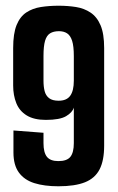

<svg xmlns="http://www.w3.org/2000/svg" viewBox="-20 -645 413 671"><path d="M184 6Q135 6 100 -5Q65 -16 46 -42Q27 -68 27 -112V-189L132 -181V-145Q132 -112 144 -97Q156 -82 184 -82Q214 -82 226 -97Q238 -112 238 -145V-269Q233 -252 211 -239Q189 -226 140 -226Q99 -226 73.5 -241.5Q48 -257 37 -284.5Q26 -312 26 -346V-477Q26 -528 38 -557.5Q50 -587 72 -601.5Q94 -616 123 -620.5Q152 -625 185 -625Q217 -625 245.5 -620.5Q274 -616 296.5 -601Q319 -586 331.5 -556.5Q344 -527 344 -477V-136Q344 -84 328 -53Q312 -22 277 -8Q242 6 184 6ZM185 -293Q213 -293 225.5 -310.5Q238 -328 238 -363V-449Q238 -484 232 -502.5Q226 -521 214.5 -528.5Q203 -536 186 -536Q167 -536 155 -528.5Q143 -521 137.5 -502.5Q132 -484 132 -449V-363Q132 -342 136 -326.5Q140 -311 151.5 -302Q163 -293 185 -293Z"/></svg>

Font: Smooch Sans
Style: Bold
Weight: 700
Designer: Robert E. Leuschke
Foundry: Robert E. Leuschke
Version: Version 1.010